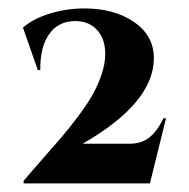

<svg xmlns="http://www.w3.org/2000/svg" viewBox="-20 -737 441 449"><path d="M74.2 -573.2H68.4L33.7 -672.4Q57.6 -693.4 96.7 -705.3Q135.7 -717.3 177.2 -717.3Q247.1 -717.3 293.5 -685.5Q339.8 -653.8 339.8 -601.1Q339.8 -496.6 173.3 -400.9H283.7Q310.1 -400.9 328.4 -414.8Q346.7 -428.7 362.3 -460.4H368.2L330.6 -308.1H35.2V-314Q49.8 -331.5 76.9 -362.3Q104 -393.1 121.3 -413.1Q138.7 -433.1 160.4 -461.9Q182.1 -490.7 195.1 -512.9Q208 -535.2 217 -561.3Q226.1 -587.4 226.1 -610.8Q226.1 -647.9 205.1 -668.9Q184.1 -689.9 149.4 -687.5Q113.8 -685.1 93.8 -655.5Q73.7 -626 74.2 -573.2Z"/></svg>

Font: Cinzel Decorative Bold
Style: Regular
Weight: 700
Designer: Natanael Gama
Version: Version 1.001;PS 001.001;hotconv 1.0.56;makeotf.lib2.0.21325